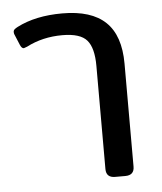

<svg xmlns="http://www.w3.org/2000/svg" viewBox="-44 -579 521 619"><g transform="rotate(-5 216.0 -270.0)"><path d="M275 -28V-362Q275 -420 253.5 -445Q232 -470 174 -470Q110 -470 58 -443Q48 -439 47 -439Q40 -439 35 -451L20 -487Q19 -490 19 -494Q19 -499 23 -502.5Q27 -506 33 -509Q93 -540 180 -540Q274 -540 320 -496Q366 -452 366 -361V-28Q366 0 337 0H304Q275 0 275 -28Z"/></g></svg>

Font: Mitr Light
Style: Regular
Weight: 300
Designer: Thanarat Vachiruckul
Foundry: Cadson Demak
Version: Version 1.002